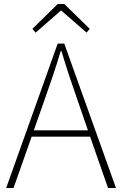

<svg xmlns="http://www.w3.org/2000/svg" viewBox="-20 -945 614 965"><path d="M159 -781 285 -891H289L415 -781L431 -800L303 -925H270L143 -800ZM11 0H48L139 -258H433L523 0H563L303 -726H270ZM150 -290 201 -435C232 -523 258 -597 285 -688H289C316 -597 341 -523 372 -435L422 -290Z"/></svg>

Font: Noto Sans CJK HK Thin
Style: Regular
Weight: 100
Designer: Ryoko NISHIZUKA 西塚涼子 (kana, bopomofo & ideographs); Paul D. Hunt (Latin, Greek & Cyrillic); Sandoll Communications 산돌커뮤니
Foundry: Adobe
Version: Version 2.004;hotconv 1.0.118;makeotfexe 2.5.65603